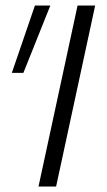

<svg xmlns="http://www.w3.org/2000/svg" viewBox="-20 -678 390 698"><path d="M262 -658H326L184 0H120ZM23 -413 107 -658H163L65 -413Z"/></svg>

Font: Ysabeau Semilight
Style: Italic
Weight: 300
Italic angle: -12°
Designer: Christian Thalmann (Catharsis Fonts)
Version: Version 0.003